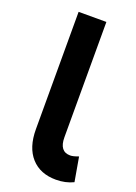

<svg xmlns="http://www.w3.org/2000/svg" viewBox="-136 -746 574 812"><g transform="rotate(20 151.0 -340.0)"><path d="M302 -7Q267 10 224 10Q153 10 112.5 -35Q72 -80 72 -162V-690H197V-171Q197 -107 246 -107Q259 -107 283 -116Z"/></g></svg>

Font: Radio Canada Condensed SemiBold
Style: Regular
Weight: 600
Width: 3
Designer: Charles Daoud, Etienne Aubert Bonn, Alexandre Saumier Demers, Jacques Le Bailly
Foundry: Radio-Canada
Version: Version 2.104; ttfautohint (v1.8.4.7-5d5b);gftools[0.9.28.de